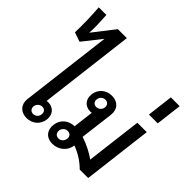

<svg xmlns="http://www.w3.org/2000/svg" viewBox="-248 -1332 1604 1604"><g transform="rotate(45 554.0 -529.5)"><path d="M273 11C341 11 394 -35 402 -101C410 -165 371 -211 308 -211C302 -211 296 -210 291 -209L394 -1054H288L140 -864C144 -917 141 -997 136 -1070H46C54 -973 56 -867 53 -782L136 -753L266 -918L167 -108C158 -39 201 11 273 11ZM246 -101C250 -129 273 -150 300 -150C328 -150 345 -129 341 -101C338 -72 316 -52 288 -52C261 -52 243 -72 246 -101Z M577 11C649 11 710 -39 718 -110C775 -90 844 -49 892 1H992L1067 -616H956L895 -120C854 -151 785 -187 716 -210L753 -508C761 -578 719 -626 647 -626C578 -626 526 -580 518 -515C510 -450 548 -404 612 -404C617 -404 623 -405 628 -406L606 -225C533 -223 481 -176 473 -109C464 -39 505 11 577 11ZM539 -107C543 -136 566 -157 594 -157C622 -157 640 -136 636 -107C633 -78 610 -57 582 -57C554 -57 536 -78 539 -107ZM578 -515C581 -543 604 -564 631 -564C660 -564 677 -543 674 -515C670 -486 647 -466 619 -466C592 -466 574 -486 578 -515Z M976 -733H1080L1108 -964H1004Z"/></g></svg>

Font: TPK Tissa Web SemiBold
Style: Italic
Weight: 600
Italic angle: -7°
Designer: Jacques Le Bailly, Suppakit Chalermlarp | Katatrad Co.,Ltd.
Foundry: Jacques Le Bailly, Cadson Demak Co.,Ltd.
Version: Version 5.000;Glyphs 3.1.2 (3151)